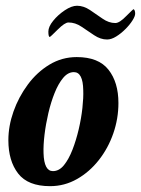

<svg xmlns="http://www.w3.org/2000/svg" viewBox="-20 -635 485 661"><path d="M152.3 5.9Q76.2 5.9 42.5 -37.6Q8.8 -81.1 8.8 -152.3Q8.8 -201.2 26.4 -251Q43.9 -300.8 75.7 -343.8Q107.4 -386.7 150.4 -412.6Q193.4 -438.5 244.1 -438.5Q319.3 -438.5 353.5 -395Q387.7 -351.6 387.7 -280.3Q387.7 -226.6 370.1 -175.8Q352.5 -125 320.3 -84Q288.1 -43 245.1 -18.6Q202.1 5.9 152.3 5.9ZM162.1 -45.9Q183.6 -45.9 200.2 -66.4Q216.8 -86.9 229.5 -119.6Q242.2 -152.3 251 -189.9Q259.8 -227.5 263.7 -263.2Q267.6 -298.8 266.6 -324.2Q265.6 -386.7 234.4 -386.7Q213.9 -386.7 197.3 -366.7Q180.7 -346.7 168 -314.9Q155.3 -283.2 146.5 -245.6Q137.7 -208 133.3 -171.4Q128.9 -134.8 129.9 -107.4Q131.8 -45.9 162.1 -45.9ZM348.6 -499Q326.2 -499 304.2 -513.7Q282.2 -528.3 260.7 -543Q239.3 -557.6 215.8 -557.6Q203.1 -557.6 178.7 -533.2Q153.3 -507.8 151.4 -507.8Q146.5 -507.8 146.5 -526.4Q146.5 -543 163.1 -563.5Q179.7 -584 203.1 -599.6Q226.6 -615.2 245.1 -615.2Q267.6 -615.2 289.6 -600.6Q311.5 -585.9 333 -570.8Q354.5 -555.7 377 -555.7Q391.6 -555.7 415 -580.1Q438.5 -603.5 439.5 -603.5Q445.3 -600.6 445.3 -587.9Q445.3 -579.1 436 -564.5Q426.8 -549.8 411.6 -534.7Q396.5 -519.5 379.9 -509.3Q363.3 -499 348.6 -499Z"/></svg>

Font: Crimson Text
Style: Bold Italic
Weight: 700
Italic angle: -11°
Designer: Sebastian Kosch
Foundry: Sebastian Kosch
Version: Version 1.100; ttfautohint (v1.8.4)